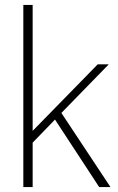

<svg xmlns="http://www.w3.org/2000/svg" viewBox="-20 -762 482 782"><path d="M384 0 204 -275 113 -181V0H75V-742H113V-229L378 -500H423L230 -302L430 0Z"/></svg>

Font: Sarabun Thin
Style: Regular
Weight: 250
Designer: Suppakit Chalermlarp | Katatrad Co.,Ltd.
Foundry: Cadson Demak Co.,Ltd.
Version: Version 1.000; ttfautohint (v1.6)